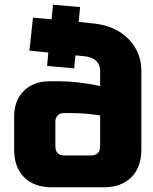

<svg xmlns="http://www.w3.org/2000/svg" viewBox="-20 -785 650 815"><path d="M235 -440Q308 -440 405 -420V-485Q405 -511 387.5 -527Q370 -543 340 -546L300 -550L295 -495L180 -505L185 -562L105 -570L120 -710L199 -703L205 -765L320 -755L314 -692L380 -685Q471 -675 525 -620Q580 -563 580 -485V-150Q580 -75 537.5 -32.5Q495 10 420 10H200Q125 10 82.5 -32.5Q40 -75 40 -150V-290Q40 -358 81 -399Q122 -440 190 -440ZM365 -125Q405 -125 405 -165V-295Q386 -297 368 -300Q327 -305 285 -305H250Q235 -305 225 -295Q215 -285 215 -270V-165Q215 -125 255 -125Z"/></svg>

Font: Russo One
Style: Regular
Weight: 400
Designer: Jovanny lemonad
Foundry: Jovanny Lemonad
Version: Version 1.001